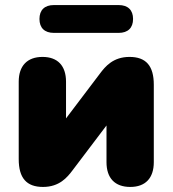

<svg xmlns="http://www.w3.org/2000/svg" viewBox="-20 -729 682 759"><path d="M150 10C215 10 246 -28 267 -56L401 -233V-88C401 -25 434 10 495 10C555 10 588 -25 588 -88V-394C588 -469 557 -504 492 -504C427 -504 396 -466 375 -438L241 -261V-406C241 -469 208 -504 148 -504C88 -504 54 -469 54 -406V-100C54 -25 85 10 150 10ZM193 -599H449C486 -599 506 -619 506 -654C506 -689 486 -709 449 -709H193C156 -709 136 -689 136 -654C136 -619 156 -599 193 -599Z"/></svg>

Font: SN Pro Black
Style: Regular
Weight: 900
Designer: Tobias Whetton
Foundry: Supernotes
Version: Version 1.001;Glyphs 3.2 (3249)